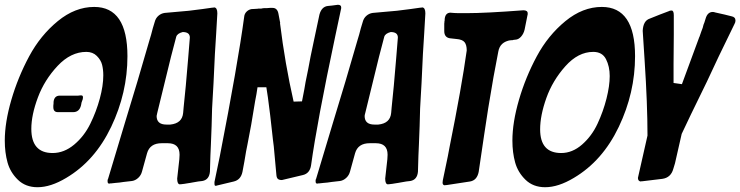

<svg xmlns="http://www.w3.org/2000/svg" viewBox="-36 -780 3096 803"><path d="M497 -545Q497 -392 429 -249.5Q361 -107 241 -36Q176 3 121 3Q71 3 39 -28Q7 -59 -4.5 -100.5Q-16 -142 -16 -192Q-16 -268 11.5 -362.5Q39 -457 86 -544.5Q133 -632 205.5 -691.5Q278 -751 358 -751Q497 -751 497 -545ZM184 -140Q232 -140 274 -175Q316 -210 341.5 -262Q367 -314 381.5 -368Q396 -422 396 -465Q396 -489 391 -509Q386 -529 369 -546Q352 -563 325 -563Q260 -563 205 -504.5Q150 -446 122.5 -372.5Q95 -299 95 -241Q95 -140 184 -140ZM214 -380H291L299 -381H304Q311 -381 311 -373Q311 -368 310 -364V-365L305 -351L303 -340Q296 -311 270 -311H206Q187 -311 187 -332V-338L188 -348V-354Q191 -380 214 -380Z M734 -11 724 -10H727L723 -9L724 -10H722L717 -9Q705 -9 705 -33L714 -114L715 -133Q715 -181 666 -181H640Q591 -181 579 -139L558 -63Q554 -47 542 -36Q530 -25 516 -23L507 -22Q489 -20 481 -19Q475 -18 463.5 -16.5Q452 -15 447 -15L429 -13H425L421 -12Q414 -12 414 -21V-26Q414 -29 416 -32L486 -265Q539 -437 590 -615L596 -635Q598 -644 603 -661.5Q608 -679 611 -688Q615 -704 626.5 -714Q638 -724 653 -726L754 -735Q820 -743 852 -748H855L860 -749Q873 -748 873 -724L868 -638Q863 -572 857 -432Q856 -415 854 -379.5Q852 -344 851 -326L849 -252Q847 -202 846 -175Q844 -140 842 -62Q839 -28 810 -23L793 -21Q775 -18 770 -17Q766 -16 759 -15Q752 -14 746 -13Q740 -12 734 -11ZM751 -537 758 -623Q758 -646 728 -646Q705 -640 701 -626L679 -542Q641 -386 622 -309Q619 -298 619 -295Q619 -259 660 -259H676Q726 -264 730 -308L732 -331Q738 -389 741 -421Q749 -514 751 -537Z M942 -21 871 -4Q870 -3 865 -3Q861 -3 861 -12V-19L883 -125Q959 -515 985 -708Q986 -722 995 -731Q1004 -740 1016 -742L1035 -743H1034Q1041 -743 1044 -744H1056Q1064 -746 1070 -746H1080Q1088 -746 1093 -747H1104Q1125 -747 1129 -720L1136 -683L1135 -684Q1156 -513 1192 -355L1227 -356Q1239 -416 1242 -437Q1252 -485 1253 -491L1263 -544Q1264 -550 1276 -606L1300 -719Q1309 -752 1335 -755Q1349 -756 1377 -760Q1391 -760 1391 -749Q1391 -743 1390 -741L1366 -628Q1290 -270 1265 -89Q1260 -55 1231 -48L1143 -27Q1132 -27 1126.5 -31.5Q1121 -36 1120 -48L1109 -168Q1108 -176 1105.5 -195.5Q1103 -215 1102 -227L1094 -298Q1083 -388 1078 -415H1041Q1040 -406 1036.5 -386Q1033 -366 1031 -357Q1014 -249 999 -176Q994 -154 986 -104L978 -61Q971 -28 942 -21Z M1604 -11 1594 -10H1597L1593 -9L1594 -10H1592L1587 -9Q1575 -9 1575 -33L1584 -114L1585 -133Q1585 -181 1536 -181H1510Q1461 -181 1449 -139L1428 -63Q1424 -47 1412 -36Q1400 -25 1386 -23L1377 -22Q1359 -20 1351 -19Q1345 -18 1333.5 -16.5Q1322 -15 1317 -15L1299 -13H1295L1291 -12Q1284 -12 1284 -21V-26Q1284 -29 1286 -32L1356 -265Q1409 -437 1460 -615L1466 -635Q1468 -644 1473 -661.5Q1478 -679 1481 -688Q1485 -704 1496.5 -714Q1508 -724 1523 -726L1624 -735Q1690 -743 1722 -748H1725L1730 -749Q1743 -748 1743 -724L1738 -638Q1733 -572 1727 -432Q1726 -415 1724 -379.5Q1722 -344 1721 -326L1719 -252Q1717 -202 1716 -175Q1714 -140 1712 -62Q1709 -28 1680 -23L1663 -21Q1645 -18 1640 -17Q1636 -16 1629 -15Q1622 -14 1616 -13Q1610 -12 1604 -11ZM1621 -537 1628 -623Q1628 -646 1598 -646Q1575 -640 1571 -626L1549 -542Q1511 -386 1492 -309Q1489 -298 1489 -295Q1489 -259 1530 -259H1546Q1596 -264 1600 -308L1602 -331Q1608 -389 1611 -421Q1619 -514 1621 -537Z M1930 -21 1832 -6H1829L1824 -5Q1815 -6 1815 -16Q1815 -22 1816 -26L1831 -98Q1836 -120 1844 -164Q1895 -417 1916 -569Q1916 -592 1907 -603.5Q1898 -615 1872 -617L1845 -620Q1822 -624 1822 -650V-681Q1822 -683 1822.5 -685.5Q1823 -688 1823 -689L1822 -687Q1824 -691 1824 -702Q1827 -726 1847 -727L1859 -726Q1869 -725 1889 -725H1916Q1995 -725 2153 -737Q2171 -737 2171 -724Q2171 -717 2170 -716L2158 -656Q2154 -639 2143.5 -627Q2133 -615 2120 -614H2118Q2114 -613 2111 -613Q2109 -613 2108 -612H2102Q2101 -611 2099 -611L2100 -612Q2055 -605 2048 -564L2028 -458Q2018 -402 2006 -328Q1992 -239 1966 -61Q1959 -26 1930 -21Z M2620 -545Q2620 -392 2552 -249.5Q2484 -107 2364 -36Q2299 3 2244 3Q2194 3 2162 -28Q2130 -59 2118.5 -100.5Q2107 -142 2107 -192Q2107 -268 2134.5 -362.5Q2162 -457 2209 -544.5Q2256 -632 2328.5 -691.5Q2401 -751 2481 -751Q2620 -751 2620 -545ZM2311 -140Q2358 -140 2398.5 -175.5Q2439 -211 2463 -262.5Q2487 -314 2500.5 -367.5Q2514 -421 2514 -462Q2514 -502 2498.5 -532.5Q2483 -563 2445 -563Q2382 -563 2328.5 -503Q2275 -443 2249 -370Q2223 -297 2223 -239Q2223 -140 2311 -140Z M2734 -32 2651 -22H2648L2643 -21Q2632 -23 2632 -36Q2632 -37 2634 -45L2672 -213Q2672 -345 2660 -527L2652 -651Q2654 -693 2681 -702Q2725 -720 2763 -734H2762Q2767 -736 2773 -736Q2782 -736 2782 -716V-636Q2782 -612 2781.5 -571Q2781 -530 2781 -513V-433L2816 -428Q2877 -592 2889 -626V-625Q2892 -635 2897 -648L2903 -664Q2906 -678 2910 -686L2915 -702Q2923 -730 2945 -730Q2950 -730 2955 -728Q3001 -718 3023 -712Q3040 -709 3040 -694Q3040 -687 3036 -680L2969 -542Q2930 -456 2853 -300Q2823 -236 2815 -220Q2813 -211 2787 -97L2780 -74Q2770 -37 2734 -32Z"/></svg>

Font: Bangerz Fix
Style: Regular
Weight: 400
Designer: vernon adams
Foundry: Vernon Adams
Version: Version 2.10;December 28, 2023;FontCreator 13.0.0.2683 64-bi